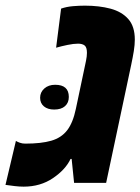

<svg xmlns="http://www.w3.org/2000/svg" viewBox="-55 -660 507 693"><path d="M30.3 13.7Q15.6 13.7 -1.5 11.7Q-18.6 9.8 -35.2 7.3L2.4 -151.4Q7.8 -147.9 16.6 -144.8Q25.4 -141.6 36.1 -141.6Q93.8 -141.6 130.1 -152.1Q166.5 -162.6 187.5 -189.9Q208.5 -217.3 218.8 -267.1L255.4 -440.4Q258.8 -457 258.8 -469.2Q258.8 -489.3 250.5 -495.8Q242.2 -502.4 226.6 -502.4Q210.4 -502.4 188.5 -497.8Q166.5 -493.2 147.5 -487.8L165.5 -628.9Q185.1 -635.7 208 -637.7Q231 -639.6 251.5 -639.6Q303.2 -639.6 344 -628.7Q384.8 -617.7 408.2 -591.1Q431.6 -564.5 431.6 -517.1Q431.6 -498.5 428 -475.8Q424.3 -453.1 418.5 -425.8L328.1 0H212.4L203.6 -86.4H199.7Q181.6 -47.9 136.2 -17.1Q90.8 13.7 30.3 13.7ZM140.6 -264.6Q117.2 -264.6 103.5 -276.1Q89.8 -287.6 89.8 -307.1Q89.8 -327.1 105 -340.6Q120.1 -354 144 -354Q193.4 -354 193.4 -310.1Q193.4 -289.1 179.7 -276.9Q166 -264.6 140.6 -264.6Z"/></svg>

Font: Open Sans Condensed ExtraBold
Style: Italic
Weight: 800
Width: 3
Italic angle: -12°
Designer: Monotype Design Team
Foundry: Monotype Imaging Inc.
Version: Version 3.003; ttfautohint (v1.8.4)